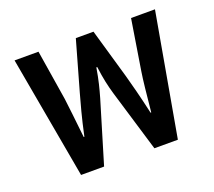

<svg xmlns="http://www.w3.org/2000/svg" viewBox="-98 -678 900 807"><g transform="rotate(-20 352.0 -274.0)"><path d="M136 0H239L322 -276C333 -315 342 -348 351 -403H355C362 -348 370 -314 381 -276L464 0H569L666 -548H559L523 -323C517 -286 511 -227 503 -146H500C482 -227 466 -286 455 -326L391 -548H312L249 -326C238 -286 221 -227 204 -146H201C192 -227 186 -286 181 -323L145 -548H38Z"/></g></svg>

Font: Noto Sans Thai Medium
Style: Regular
Weight: 500
Designer: Monotype Design Team
Foundry: Monotype Imaging Inc.
Version: Version 1.901